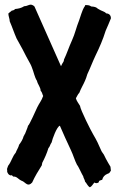

<svg xmlns="http://www.w3.org/2000/svg" viewBox="-20 -759 513 819"><path d="M10.7 -25.4C13.7 -21.5 13.7 -14.6 24.4 -10.7C28.3 -10.7 29.3 -14.6 36.1 -5.9C54.7 -6.8 54.7 5.9 78.1 14.6C85 18.6 92.8 28.3 101.6 28.3C108.4 28.3 113.3 23.4 117.2 19.5C128.9 -6.8 143.6 -30.3 158.2 -53.7C158.2 -57.6 160.2 -60.5 160.2 -64.5C170.9 -85 179.7 -104.5 186.5 -127C193.4 -133.8 193.4 -142.6 200.2 -151.4C203.1 -166 222.7 -219.7 235.4 -222.7C250 -188.5 265.6 -154.3 282.2 -119.1C293 -96.7 297.9 -76.2 308.6 -55.7C314.5 -49.8 329.1 -15.6 335 -6.8C335.9 1 341.8 6.8 342.8 15.6C350.6 23.4 352.5 33.2 363.3 40C372.1 36.1 376 26.4 382.8 19.5C387.7 23.4 394.5 23.4 401.4 18.6C401.4 9.8 409.2 10.7 416 7.8C418.9 -4.9 426.8 -12.7 438.5 -17.6C442.4 -20.5 444.3 -15.6 453.1 -31.2C453.1 -38.1 451.2 -41 451.2 -47.9C444.3 -59.6 437.5 -70.3 431.6 -82L422.9 -99.6C418.9 -106.4 415 -109.4 412.1 -116.2C400.4 -143.6 392.6 -160.2 377 -186.5C368.2 -201.2 323.2 -290 321.3 -307.6C314.5 -319.3 306.6 -328.1 303.7 -339.8C308.6 -347.7 311.5 -356.4 318.4 -363.3C325.2 -381.8 335.9 -398.4 342.8 -415C345.7 -421.9 349.6 -431.6 352.5 -442.4C365.2 -468.8 375 -496.1 387.7 -522.5C404.3 -556.6 418.9 -589.8 430.7 -627.9C437.5 -644.5 446.3 -662.1 453.1 -680.7C453.1 -693.4 446.3 -701.2 432.6 -702.1C425.8 -710.9 416 -710 397.5 -721.7C390.6 -728.5 383.8 -730.5 369.1 -731.4C361.3 -737.3 353.5 -737.3 343.8 -737.3C342.8 -733.4 340.8 -730.5 337.9 -726.6C333 -719.7 320.3 -681.6 317.4 -671.9C305.7 -643.6 299.8 -614.3 287.1 -586.9C274.4 -559.6 265.6 -531.2 252.9 -504.9C252.9 -494.1 248 -495.1 240.2 -476.6C202.1 -562.5 165 -646.5 127 -731.4C123 -734.4 123 -736.3 112.3 -739.3C101.6 -739.3 95.7 -732.4 83 -732.4C71.3 -724.6 57.6 -721.7 44.9 -720.7C40 -715.8 35.2 -713.9 30.3 -713.9C27.3 -710 23.4 -709 15.6 -701.2C15.6 -690.4 21.5 -678.7 21.5 -668C32.2 -643.6 40 -619.1 50.8 -594.7C57.6 -582 69.3 -561.5 76.2 -548.8C86.9 -528.3 96.7 -507.8 109.4 -486.3C112.3 -481.4 114.3 -475.6 116.2 -470.7C124 -452.1 127 -430.7 137.7 -414.1C140.6 -399.4 153.3 -386.7 153.3 -372.1C160.2 -365.2 160.2 -357.4 164.1 -349.6C157.2 -329.1 147.5 -319.3 138.7 -300.8C133.8 -291 105.5 -225.6 99.6 -222.7C96.7 -210.9 90.8 -200.2 86.9 -188.5C84 -185.5 84 -181.6 81.1 -178.7C77.1 -164.1 70.3 -153.3 61.5 -141.6C58.6 -128.9 50.8 -119.1 46.9 -107.4C32.2 -90.8 29.3 -70.3 14.6 -51.8C13.7 -46.9 10.7 -43 9.8 -38.1C10.7 -36.1 10.7 -32.2 10.7 -25.4Z"/></svg>

Font: Caesar Dressing Cyrillic
Style: Regular
Weight: 400
Designer: Dathan Boardman
Foundry: Open Window
Version: Version 1.00;July 2, 2020;FontCreator 13.0.0.2642 64-bit